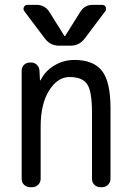

<svg xmlns="http://www.w3.org/2000/svg" viewBox="-20 -780 540 800"><path d="M168 -618.2 82 -732.4Q75.2 -741.2 79.6 -750.5Q84 -759.8 94.7 -759.8H131.8Q167 -759.8 185.5 -730.5L248 -630.9Q248 -629.9 250 -629.9Q252 -629.9 252 -630.9L314.5 -730.5Q333 -760.7 368.2 -759.8H405.3Q416 -759.8 420.4 -750.5Q424.8 -741.2 418 -732.4L332 -618.2Q309.6 -589.8 275.4 -589.8H224.6Q190.4 -589.8 168 -618.2ZM105.5 0Q90.8 0 80.6 -9.8Q70.3 -19.5 70.3 -35.2V-485.4Q70.3 -500 80.1 -509.8Q89.8 -519.5 105.5 -519.5H109.4Q124 -519.5 133.8 -509.8Q143.6 -500 144.5 -485.4L146.5 -446.3Q146.5 -445.3 147.5 -445.3Q149.4 -445.3 149.4 -446.3Q168 -484.4 206.5 -507.3Q245.1 -530.3 290 -530.3Q369.1 -530.3 404.8 -484.9Q440.4 -439.5 440.4 -330.1V-35.2Q440.4 -20.5 430.2 -10.3Q419.9 0 405.3 0H398.4Q383.8 0 373.5 -9.8Q363.3 -19.5 363.3 -35.2V-311.5Q363.3 -399.4 343.3 -429.2Q323.2 -459 269.5 -459Q219.7 -459 184.6 -402.8Q149.4 -346.7 149.4 -252V-35.2Q149.4 -20.5 139.2 -10.3Q128.9 0 114.3 0Z"/></svg>

Font: Rounded-L Mgen+ 2m regular
Style: Regular
Weight: 400
Designer: [Source Han Sans]
Ryoko NISHIZUKA  (kana & ideographs); Paul D. Hunt (Latin, Greek & Cyrillic); Wenlong ZHANG  (bopomofo
Version: Version 1.059.20150602